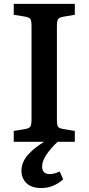

<svg xmlns="http://www.w3.org/2000/svg" viewBox="-20 -720 450 975"><path d="M299.8 -634.8Q279.8 -631.3 274.4 -621.6Q269 -611.8 269 -585V-111.8Q269 -85.9 274.4 -77.1Q279.8 -68.4 300.8 -64.9L359.9 -55.2V0H272.9Q237.8 32.2 215.8 65.4Q193.8 98.6 193.8 125Q193.8 164.1 232.9 164.1Q254.4 164.1 283.2 150.9L300.8 190.9Q251.5 234.9 189 234.9Q140.1 234.9 114.5 210Q88.9 185.1 88.9 147.9Q88.9 123.5 98.9 101.3Q108.9 79.1 127.2 60.3Q145.5 41.5 163.1 28.1Q180.7 14.6 204.1 0H49.8V-55.2L105 -64Q128.9 -68.4 134.5 -77.6Q140.1 -86.9 140.1 -116.2V-585.9Q140.1 -614.7 134.5 -623.3Q128.9 -631.8 104 -636.2L49.8 -645V-700.2H359.9V-645Z"/></svg>

Font: Literata Book SemiBold
Style: Regular
Weight: 600
Designer: Latin by Veronika Burian and Jose Scaglione. Greek by Irene Vlachou. Cyrillic by Vera Evstafieva
Foundry: TypeTogether
Version: Version 2.003;PS 002.003;hotconv 1.0.88;makeotf.lib2.5.64775